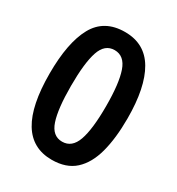

<svg xmlns="http://www.w3.org/2000/svg" viewBox="-175 -835 882 956"><g transform="rotate(30 266.0 -357.0)"><path d="M490 -357Q490 -243 468 -161Q446 -79 397 -34.5Q348 10 265 10Q42 10 42 -357Q42 -535 94 -629.5Q146 -724 265 -724Q379 -724 434.5 -629.5Q490 -535 490 -357ZM165 -357Q165 -225 187 -159.5Q209 -94 265 -94Q321 -94 344 -159Q367 -224 367 -357Q367 -488 344 -554Q321 -620 265 -620Q209 -620 187 -554.5Q165 -489 165 -357Z"/></g></svg>

Font: Noto Sans Khmer UI SemiCondensed SemiBold
Style: Regular
Weight: 600
Width: 4
Designer: Danh Hong and the Monotype Design Team
Foundry: Monotype Imaging Inc.
Version: Version 2.002; ttfautohint (v1.8.4.7-5d5b)